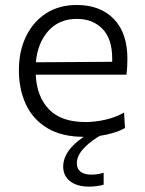

<svg xmlns="http://www.w3.org/2000/svg" viewBox="-20 -526 568 752"><path d="M310 10Q223 10 166.2 -23.8Q109.5 -57.5 81.8 -116.5Q54 -175.5 54 -251Q54 -325.5 81.8 -383Q109.5 -440.5 160.2 -473.5Q211 -506.5 280.5 -506.5Q372.5 -506.5 425.8 -451.8Q479 -397 479 -295.5Q479 -259.5 475 -233.5H120Q124 -147.5 171.8 -97.8Q219.5 -48 315 -48Q351.5 -48 391.2 -56.8Q431 -65.5 466 -85L469.5 -24.5Q441 -8.5 399.2 0.8Q357.5 10 310 10ZM281.5 -452Q211 -452 169 -404.5Q127 -357 120.5 -282L419.5 -284Q419.5 -290 419.5 -296.5Q419.5 -374 381.2 -413Q343 -452 281.5 -452ZM329.5 205Q281 205 254.2 183.5Q227.5 162 227.5 126.5Q227.5 56 332 -5.5V-20.5L366 -23L382 0Q340.5 21.5 310.8 52Q281 82.5 281 113Q281 136 296.2 147Q311.5 158 336.5 158Q354 158 366.5 155.5Q379 153 386 150.5V197.5Q375 200.5 359.8 202.8Q344.5 205 329.5 205Z"/></svg>

Font: Heraclito Light
Style: Regular
Weight: 300
Designer: Kostas Bartsokas (font) & Cristiano Sobral (main changes)
Foundry: Kostas Bartsokas (font) & Cristiano Sobral (main changes)
Version: Version 1.00;July 8, 2020;FontCreator 13.0.0.2655 64-bit